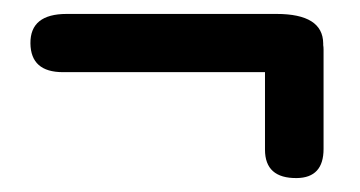

<svg xmlns="http://www.w3.org/2000/svg" viewBox="-20 -378 520 277"><path d="M23.9 -315.4Q24.4 -273.9 70.8 -273.9H362.3V-162.1Q362.3 -120.6 408.2 -121.1Q446.8 -121.6 446.8 -163.1V-306.6Q446.8 -310.1 446.3 -313Q446.3 -314 446.3 -315.4Q445.8 -357.9 378.9 -357.9H76.2Q23.4 -357.9 23.9 -315.4Z"/></svg>

Font: Comic Relief
Style: Regular
Weight: 400
Designer: Jeff Davis
Foundry: Loudifier
Version: Version 1.200; ttfautohint (v1.8.4.7-5d5b)